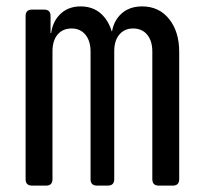

<svg xmlns="http://www.w3.org/2000/svg" viewBox="-20 -580 640 600"><path d="M80 0Q60 0 60 -20V-530Q60 -550 80 -550H118Q138 -550 138 -530V-477H158L139 -460Q139 -504 164.5 -532Q190 -560 232 -560Q280 -560 308 -524Q336 -488 336 -430L309 -482H351L328 -460Q329 -506 355 -533Q381 -560 424 -560Q477 -560 508.5 -520.5Q540 -481 540 -418V-20Q540 0 520 0H476Q456 0 456 -20V-419Q456 -452 440 -471.5Q424 -491 396 -491Q369 -491 353 -472Q337 -453 337 -420V-20Q337 0 317 0H283Q263 0 263 -20V-419Q263 -452 247 -471.5Q231 -491 204 -491Q176 -491 160 -472Q144 -453 144 -420V-20Q144 0 124 0Z"/></svg>

Font: Pitagon Sans Mono
Style: Regular
Weight: 400
Monospace: yes
Designer: Travis Tran
Foundry: Pitagon
Version: Version 1.001;gftools[0.9.26]